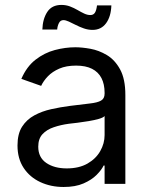

<svg xmlns="http://www.w3.org/2000/svg" viewBox="-20 -744 604 777"><path d="M237.3 12.7Q185.5 12.7 143.1 -7.1Q100.6 -26.9 75.7 -64.5Q50.8 -102.1 50.8 -155.3Q50.8 -202.1 69.3 -231.2Q87.9 -260.3 118.9 -277.1Q149.9 -293.9 187.3 -302.2Q224.6 -310.5 262.7 -315.4Q312.5 -321.8 343.5 -325.2Q374.5 -328.6 388.9 -336.9Q403.3 -345.2 403.3 -365.2V-368.2Q403.3 -403.3 390.6 -428Q377.9 -452.6 352.3 -465.6Q326.7 -478.5 288.1 -478.5Q248 -478.5 220 -466.3Q191.9 -454.1 173.8 -435.3Q155.8 -416.5 146.5 -396.5L66.4 -424.8Q87.9 -474.6 123.8 -502.4Q159.7 -530.3 201.9 -541.5Q244.1 -552.7 285.2 -552.7Q311.5 -552.7 345.7 -546.6Q379.9 -540.5 412.4 -521.2Q444.8 -502 466.1 -463.1Q487.3 -424.3 487.3 -359.4V0H403.3V-74.2H399.4Q391.1 -56.6 371.1 -36.4Q351.1 -16.1 318.1 -1.7Q285.2 12.7 237.3 12.7ZM250 -62.5Q299.8 -62.5 334 -82Q368.2 -101.6 385.7 -132.6Q403.3 -163.6 403.3 -197.3V-274.4Q397.9 -268.1 380.1 -262.9Q362.3 -257.8 339.1 -253.9Q315.9 -250 293.9 -247.3Q272 -244.6 258.8 -243.2Q226.1 -238.8 197.8 -229.2Q169.4 -219.7 152.1 -201.2Q134.8 -182.6 134.8 -150.4Q134.8 -106.9 167.2 -84.7Q199.7 -62.5 250 -62.5ZM354.5 -623Q336.9 -623 319.8 -628.9Q302.7 -634.8 287.1 -642.8Q271.5 -650.9 258.5 -656.7Q245.6 -662.6 236.8 -662.6Q224.1 -662.6 218.3 -650.4Q212.4 -638.2 211.4 -624.5H151.4Q152.8 -667.5 171.4 -695.8Q189.9 -724.1 228.5 -724.1Q247.1 -724.1 263.2 -718Q279.3 -711.9 293.5 -703.6Q307.6 -695.3 320.6 -689.2Q333.5 -683.1 345.7 -683.1Q357.9 -683.1 364 -692.4Q370.1 -701.7 372.6 -722.2H430.7Q429.2 -677.2 409.4 -650.1Q389.6 -623 354.5 -623Z"/></svg>

Font: Inter V
Style: 
Weight: 400
Designer: Rasmus Andersson
Foundry: rsms
Version: Version 4.000;git-a3f224843